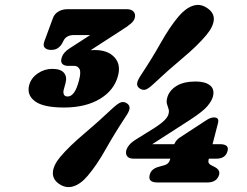

<svg xmlns="http://www.w3.org/2000/svg" viewBox="-20 -737 998 775"><path d="M606.5 -222.5Q654.5 -253.5 660 -276Q663.5 -288.5 660.2 -297.8Q657 -307 654 -317.2Q651 -327.5 655 -342.5Q662.5 -371 691.5 -389.5Q720.5 -408 770 -408Q808.5 -408 828 -392.2Q847.5 -376.5 839 -345.5Q834.5 -330 817.5 -309Q800.5 -288 746 -252.5L594.5 -155H683.5Q690.5 -172 706 -182L805.5 -247Q820 -257 828.2 -260Q836.5 -263 844 -263Q866.5 -263 859.5 -238.5L838 -155H869Q885.5 -155 894 -148.5Q902.5 -142 898.5 -127.5Q890.5 -96.5 853 -96.5H823L822.5 -95Q820 -84.5 822.2 -79.8Q824.5 -75 830 -71.5L844.5 -64Q869.5 -52 864.5 -32Q855.5 -0.5 816.5 -0.5H615.5Q575.5 -0.5 584.5 -32Q590.5 -56 622 -64L647.5 -71.5Q662.5 -76.5 667 -95L667.5 -96.5H519.5Q501 -96.5 493.5 -106.2Q486 -116 490 -131.5Q492.5 -140 501 -151Q509.5 -162 529.5 -174.5ZM600 -398.5Q581 -380.5 569 -375.8Q557 -371 543 -380.5Q532 -388.5 533.5 -400.8Q535 -413 549 -434Q592 -498.5 628.8 -563.8Q665.5 -629 701.5 -671.5Q730 -704.5 759.5 -714Q789 -723.5 817 -704Q845 -685 843 -657Q841 -629 812.5 -595Q777 -552.5 717.8 -503Q658.5 -453.5 600 -398.5ZM435 -300.5Q454.5 -318.5 467 -323.5Q479.5 -328.5 493 -319.5Q504.5 -311 502.8 -298.2Q501 -285.5 486.5 -265Q443.5 -200 406.8 -134.8Q370 -69.5 334.5 -28Q306 6 276 15.2Q246 24.5 218 5Q191.5 -13.5 193.5 -42Q195.5 -70.5 223.5 -104Q259 -146 318.2 -196Q377.5 -246 435 -300.5ZM456 -430Q440.5 -372 382.8 -337.5Q325 -303 238.5 -303Q154.5 -303 120.8 -328.5Q87 -354 98 -394Q105.5 -422 132.2 -440.5Q159 -459 191 -459Q225 -459 238.2 -443Q251.5 -427 244.5 -401.5L237 -374Q234.5 -363.5 238 -355.5Q241.5 -347.5 253 -347.5Q282 -347.5 298.5 -411Q308 -446 300.8 -458.5Q293.5 -471 280.5 -471H255.5Q240.5 -471 232.2 -478.5Q224 -486 228.5 -502.5Q234.5 -525 260.5 -541.5L344 -595.5H278.5Q248 -595.5 236.5 -573L232 -564Q225.5 -551.5 214.5 -543.5Q203.5 -535.5 186.5 -535.5Q169.5 -535.5 161 -544Q152.5 -552.5 159 -570L193.5 -663.5Q199 -680 215 -690Q231 -700 253 -700H490.5Q510.5 -700 519.2 -690Q528 -680 524 -664.5Q521 -653 508.5 -642Q496 -631 472 -616L346 -534.5Q354 -535 363 -535Q415 -535 442 -505.8Q469 -476.5 456 -430Z"/></svg>

Font: Fraunces 9pt S100 Black
Style: Italic
Weight: 900
Italic angle: -16°
Version: Version 1.000; ttfautohint (v1.8.3)